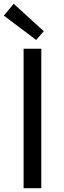

<svg xmlns="http://www.w3.org/2000/svg" viewBox="-24 -989 337 1009"><path d="M100 0H193V-733H100ZM166 -779 206 -825 48 -969 -4 -907Z"/></svg>

Font: Noto Sans T Chinese Regular
Style: Regular
Weight: 400
Designer: Ryoko NISHIZUKA (kana & ideographs); Paul D. Hunt (Latin, Greek & Cyrillic); Wenlong ZHANG (bopomofo); Sandoll Communica
Foundry: Adobe Systems Incorporated
Version: Version 1.000;PS 1;hotconv 1.0.78;makeotf.lib2.5.61930